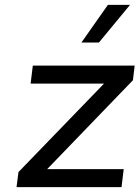

<svg xmlns="http://www.w3.org/2000/svg" viewBox="-20 -770 574 790"><path d="M315 -595 424 -750H515L387 -595ZM48 0 56 -62 408 -426H106L115 -500H534L527 -440L174 -74H489L480 0Z"/></svg>

Font: Orkney
Style: Italic
Weight: 400
Italic angle: -7°
Designer: Samuel Oakes and Alfredo Marco Pradil
Foundry: Alfredo Marco Pradil
Version: 1.0; ttfautohint (v1.5)